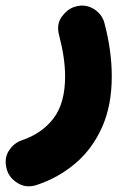

<svg xmlns="http://www.w3.org/2000/svg" viewBox="-26 -340 434 683"><path d="M235.8 -314.5Q262.7 -324.2 285.9 -317.6Q309.1 -311 325 -294.4Q340.8 -277.8 345.7 -257.3Q371.6 -159.2 371.6 -68.4Q371.6 34.7 337.4 111.8Q303.2 189 242.9 240.5Q182.6 292 105 317.9Q67.9 330.1 37.6 311.8Q7.3 293.5 -1.5 263.7Q-12.7 224.6 5.4 196.5Q23.4 168.5 51.3 159.2Q123.5 134.8 164.6 80.8Q205.6 26.9 205.6 -68.4Q205.6 -133.3 184.1 -215.3Q174.3 -252.4 192.6 -278.8Q210.9 -305.2 235.8 -314.5Z"/></svg>

Font: Mikhak-FD Black
Style: Regular
Weight: 900
Designer: Amin Abedi
Version: Version 3.2